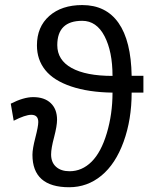

<svg xmlns="http://www.w3.org/2000/svg" viewBox="-20 -745 640 774"><path d="M558.1 -371.6H510.7Q510.7 -263.2 478.3 -173.6Q445.8 -84 388.9 -37.1Q332 9.8 258.8 9.8Q110.8 9.8 110.8 -121.1Q110.8 -145 122.6 -190.4Q134.3 -235.8 134.3 -252.9Q134.3 -282.2 106 -282.2Q82 -282.2 35.2 -258.3L23.4 -327.1Q75.2 -353.5 113.8 -353.5Q159.2 -353.5 184.6 -329.3Q210 -305.2 210 -262.2Q210 -237.8 198.2 -192.4Q186 -147 186 -122.6Q186 -90.3 206.1 -72.5Q226.1 -54.7 260.3 -54.7Q310.5 -54.7 349.1 -93Q387.7 -131.3 410.6 -208.3Q433.6 -285.2 433.6 -371.6Q336.4 -373 266.4 -396.7Q196.3 -420.4 162.6 -462.4Q128.9 -504.4 128.9 -562Q128.9 -636.7 178.7 -680.7Q228.5 -724.6 311.5 -724.6Q407.2 -724.6 457.8 -652.6Q508.3 -580.6 510.7 -439.5H558.1ZM433.6 -439Q433.6 -537.1 401.4 -599.1Q369.1 -661.1 311.5 -661.1Q210.9 -661.1 210.9 -563Q210.9 -502.9 268.8 -470.9Q326.7 -439 433.6 -439Z"/></svg>

Font: Liberation Mono
Style: Regular
Weight: 400
Monospace: yes
Designer: Steve Matteson
Foundry: Ascender Corporation
Version: Version 2.1.5